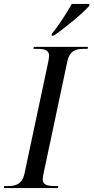

<svg xmlns="http://www.w3.org/2000/svg" viewBox="-42 -951 473 971"><path d="M220 -780 219 -771H230C289 -811 378 -885 409 -921L411 -931H321C294 -883 255 -822 220 -780ZM-22 0H251L253 -10H238C200 -10 174 -15 174 -44C174 -51 176 -66 179 -77L298 -638C310 -696 342 -704 385 -704H401L403 -714H129L127 -704H143C181 -704 206 -699 206 -670C206 -664 205 -651 202 -638L82 -74C70 -18 37 -10 -5 -10H-21Z"/></svg>

Font: Noto Serif Display SemiCondensed
Style: Italic
Weight: 400
Width: 4
Italic angle: -12°
Designer: Monotype Design Team
Foundry: Monotype Imaging Inc.
Version: Version 2.009